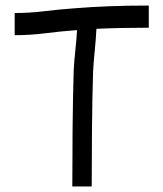

<svg xmlns="http://www.w3.org/2000/svg" viewBox="-20 -673 590 693"><path d="M241 0Q241 -100 242 -209.5Q243 -319 246 -418Q248 -456 252 -492Q256 -528 258 -564H254Q199 -560 144 -553Q89 -546 33 -546V-626Q86 -626 139.5 -632.5Q193 -639 248 -643Q309 -648 375.5 -650.5Q442 -653 517 -653V-573Q466 -573 419 -572Q372 -571 328 -569Q326 -529 322 -490.5Q318 -452 316 -415Q313 -317 312 -208Q311 -99 311 0Z"/></svg>

Font: Syne Tactile
Style: Regular
Weight: 400
Designer: Lucas Descroix
Foundry: Bonjour Monde
Version: Version 2.100; ttfautohint (v1.8.3)